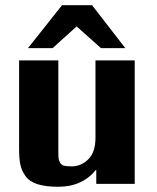

<svg xmlns="http://www.w3.org/2000/svg" viewBox="-20 -703 601 734"><path d="M87 -519 217 -683H332L459 -519H366L273 -602Q259 -589 227 -560.5Q195 -532 181 -519ZM53 -134V-472H203V-125Q203 -105 204 -97Q205 -89 210 -80.5Q215 -72 225 -69.5Q235 -67 254 -67Q290 -67 317.5 -94Q345 -121 345 -177V-472H495V0H348V-55Q295 11 203 11Q154 11 123 1Q92 -9 77 -30.5Q62 -52 57.5 -75Q53 -98 53 -134Z"/></svg>

Font: Coval
Style: Black
Weight: 1000
Foundry: Context Ltd
Version: Version 001.000